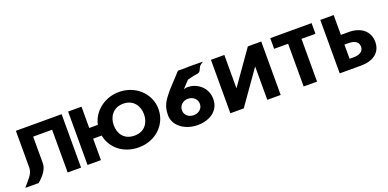

<svg xmlns="http://www.w3.org/2000/svg" viewBox="-6 -1538 4787 2368"><g transform="rotate(-20 2387.5 -354.5)"><path d="M351.1 -215.9V-561.9H599.8V-0.9H775.6V-702.1H599.8H351.1H175.3V-215.9C172.5 -134.3 112.6 -85 43.4 -0.9H219.2C303.4 -70.6 352.9 -147.1 351.1 -215.9Z M1037.6 -285.2H1149.7C1181.7 -115.1 1330.7 8.9 1532.2 8.9C1753.8 8.9 1920.2 -150.1 1920.2 -354.9C1920.2 -559.8 1746.3 -717.9 1532.2 -717.9C1345 -717.9 1185.5 -595 1150.4 -425.5H1037.6V-705.1H861.8V-3.9H1037.6ZM1333 -354.9C1333 -459.5 1396.6 -564 1532.2 -564C1668.7 -564 1730.4 -459.5 1730.4 -354.9C1730.4 -250.4 1672.4 -145.8 1532.2 -145.8C1388.2 -145.8 1333 -250.4 1333 -354.9Z M2591.2 -683.7C2603.3 -697.3 2645.6 -715.3 2625.8 -715.2C2540.7 -714.3 2483.7 -719.4 2406.1 -715.2H2306.9L2125.6 -518.8C2045.1 -419.4 2004 -362.4 2004 -239.2C2004 -104.9 2138.6 -1.2 2311.6 -1.2C2450.9 -1.2 2597.7 -73.4 2597.7 -239.2C2597.7 -402.4 2457.5 -484.8 2351.8 -484.8C2316.3 -484.8 2296.7 -474.6 2296.7 -474.6L2386.4 -569.6C2408.8 -574.7 2449.9 -587.4 2521.1 -597.9C2565.7 -604.4 2562.2 -651.4 2591.2 -683.7ZM2186.3 -239.2C2186.3 -302.1 2238.7 -348 2303.2 -348C2369.6 -348 2422 -302.1 2422 -239.2C2422 -178 2371.5 -132.9 2303.2 -132.9C2235 -132.9 2186.3 -178 2186.3 -239.2Z M3219.8 -436.1H3217.9L2911.2 -0.9H2735.4V-702.1H2911.2V-266.9H2913.1L3219.8 -702.1H3395.6V-0.9H3219.8Z M3514.3 -562.9H3697.6V-1.9H3873.4V-562.9H4056.7V-703.1H3514.3Z M4170.9 -1.9V-703.1H4346.7V-443H4452.4C4602.9 -443 4716.1 -362.3 4716.1 -217.8C4716.1 -72.4 4602.9 -1.9 4452.4 -1.9ZM4346.7 -315.5V-129.4H4396.3C4465.5 -129.4 4530.9 -150.6 4530.9 -222.9C4530.9 -294.3 4465.5 -315.5 4396.3 -315.5Z"/></g></svg>

Font: Hussar
Style: BdWide
Weight: 700
Foundry: Cannot Into Space Fonts
Version: Version 2.00